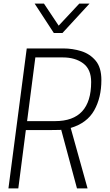

<svg xmlns="http://www.w3.org/2000/svg" viewBox="-20 -1050 614 1070"><path d="M468 0H409L321 -327Q320 -327 315.5 -326Q311 -325 124 -325L82 0H27L129 -780H334Q384 -780 432.5 -765Q481 -750 513 -712Q545 -674 545 -604Q545 -506 505 -435Q465 -364 374 -337ZM287 -375Q488 -375 488 -593Q488 -664 443.5 -697Q399 -730 330 -730H177L131 -375ZM328 -866H280L173 -1030H225L307 -907L422 -1030H479Z"/></svg>

Font: Tanohe Sans Light
Style: Italic
Weight: 300
Designer: Village Type and Design LLC & Cristiano Sobral
Foundry: Cooper Hewitt Smithsonian Design Museum
Version: Version 1.00;September 29, 2021;FontCreator 13.0.0.2655 64-b